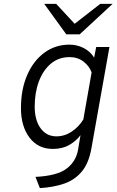

<svg xmlns="http://www.w3.org/2000/svg" viewBox="-20 -752 598 985"><path d="M184.5 213 162 155.5Q273 150 321.5 113.2Q370 76.5 380.5 16L393 -58.5Q370.5 -28.5 335.2 -8.2Q300 12 251 12Q175 12 131.2 -46.2Q87.5 -104.5 87.5 -197Q87.5 -293.5 119.5 -367Q151.5 -440.5 207.8 -481.8Q264 -523 336.5 -523Q374.5 -523 408.5 -506Q442.5 -489 463 -456.5L473.5 -511H541.5L449 9Q435.5 85 399.8 128Q364 171 309.2 190Q254.5 209 184.5 213ZM269.5 -52.5Q311.5 -52.5 347.8 -76.8Q384 -101 407.5 -139L450 -380.5Q438 -413.5 408.2 -436.2Q378.5 -459 337 -459Q280.5 -459 240.5 -425Q200.5 -391 179.2 -333.5Q158 -276 158 -205.5Q158 -135.5 188.2 -94Q218.5 -52.5 269.5 -52.5ZM320 -576 207 -732H268.5L363 -630L494 -732H557.5L389 -576Z"/></svg>

Font: Overpass Light
Style: Italic
Weight: 300
Italic angle: -10°
Designer: Delve Withrington, Dave Bailey, Thomas Jockin
Foundry: Delve Fonts LLC
Version: Version 4.000; ttfautohint (v1.8.3)